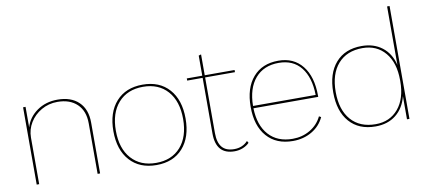

<svg xmlns="http://www.w3.org/2000/svg" viewBox="-68 -972 2717 1223"><g transform="rotate(-10 1290.5 -360.0)"><path d="M495 -329V0H479V-327Q479 -407 432.5 -451.5Q386 -496 306 -496Q249 -496 202 -469Q155 -442 128 -397.5Q101 -353 101 -301V0H85V-500H101V-367Q119 -430 175.5 -470Q232 -510 309 -510Q396 -510 445.5 -462.5Q495 -415 495 -329Z M1092 -250Q1092 -129 1030 -59.5Q968 10 859 10Q750 10 687.5 -59.5Q625 -129 625 -250Q625 -371 687.5 -440.5Q750 -510 859 -510Q968 -510 1030 -440.5Q1092 -371 1092 -250ZM641 -250Q641 -135 699.5 -69.5Q758 -4 859 -4Q960 -4 1018 -69.5Q1076 -135 1076 -250Q1076 -365 1018 -430.5Q960 -496 859 -496Q758 -496 699.5 -430.5Q641 -365 641 -250Z M1460 -28Q1444 -11 1418.5 -0.5Q1393 10 1364 10Q1244 10 1244 -126V-486H1144V-500H1244V-630L1260 -635V-500H1453V-486H1260V-126Q1260 -65 1285.5 -34.5Q1311 -4 1364 -4Q1418 -4 1452 -41Z M1948 -239H1529Q1532 -128 1588 -66Q1644 -4 1742 -4Q1805 -4 1855.5 -34Q1906 -64 1931 -116L1944 -109Q1918 -53 1864 -21.5Q1810 10 1742 10Q1634 10 1573.5 -59Q1513 -128 1513 -250Q1513 -372 1572.5 -441Q1632 -510 1737 -510Q1836 -510 1892 -440Q1948 -370 1948 -246ZM1529 -254H1934Q1932 -368 1881 -432Q1830 -496 1737 -496Q1640 -496 1585 -432Q1530 -368 1529 -254Z M2496 -730V0H2480V-150Q2461 -74 2408 -32Q2355 10 2276 10Q2168 10 2107.5 -59Q2047 -128 2047 -250Q2047 -372 2107.5 -441Q2168 -510 2276 -510Q2354 -510 2407.5 -469Q2461 -428 2480 -352V-730ZM2480 -246V-253Q2480 -366 2425.5 -431Q2371 -496 2279 -496Q2177 -496 2120 -431Q2063 -366 2063 -250Q2063 -134 2120 -69Q2177 -4 2279 -4Q2371 -4 2425.5 -69Q2480 -134 2480 -246Z"/></g></svg>

Font: Work Sans Thin
Style: Regular
Weight: 260
Designer: Wei Huang
Foundry: Wei Huang
Version: Version 1.500